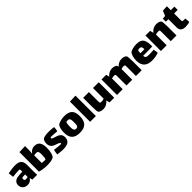

<svg xmlns="http://www.w3.org/2000/svg" viewBox="486 -2314 4035 4035"><g transform="rotate(-45 2503.0 -297.0)"><path d="M457 0 454 -118 455 -265C456 -376 441 -470 272 -470C207 -470 123 -458 57 -444C59 -412 63 -368 69 -328C117 -333 160 -337 199 -339C228 -341 270 -343 278 -337C284 -333 284 -291 284 -267C215 -266 156 -262 111 -249C53 -232 19 -186 19 -131C19 -37 86 12 171 12C225 12 268 -13 299 -63L315 0ZM229 -100C201 -100 184 -109 184 -142C184 -153 187 -169 194 -176C200 -182 242 -184 276 -184H284V-110C264 -103 245 -100 229 -100Z M841 -470C773 -470 728 -433 701 -391L695 -398C703 -419 703 -467 704 -513V-607L531 -600V-20C602 3 698 11 754 11C834 11 910 0 947 -30C972 -50 1004 -131 1004 -257C1004 -426 935 -470 841 -470ZM813 -109C808 -101 790 -101 779 -101C753 -101 727 -103 702 -107V-333C727 -338 755 -341 774 -340C825 -337 828 -291 828 -227C828 -183 821 -123 813 -109Z M1311 -285C1239 -307 1212 -313 1208 -333C1206 -343 1209 -352 1212 -355C1223 -363 1338 -352 1405 -348C1410 -363 1419 -434 1419 -457C1379 -464 1316 -469 1252 -469C1196 -469 1113 -456 1091 -434C1072 -415 1058 -368 1058 -327C1058 -243 1104 -201 1154 -182C1193 -167 1259 -148 1273 -131C1283 -125 1282 -107 1274 -104C1261 -97 1172 -109 1078 -120C1071 -96 1061 -31 1058 -3C1120 6 1176 11 1225 11C1351 11 1428 -26 1433 -134C1437 -215 1394 -259 1311 -285Z M1721 13C1887 13 1964 -66 1964 -239C1964 -397 1899 -470 1725 -470C1658 -470 1557 -446 1525 -410C1503 -385 1482 -316 1482 -222C1482 -57 1564 13 1721 13ZM1724 -104C1671 -104 1658 -140 1658 -228C1658 -276 1664 -339 1676 -349C1681 -355 1710 -356 1722 -356C1778 -356 1787 -321 1787 -229C1787 -142 1778 -104 1724 -104Z M2032 0H2203V-607L2032 -600Z M2577 -460V-143C2559 -136 2538 -131 2519 -130C2497 -128 2469 -130 2463 -139C2455 -150 2456 -198 2456 -220V-460H2285V-218C2285 -95 2291 -43 2303 -29C2325 -3 2373 10 2418 10C2487 10 2543 -20 2590 -77L2609 0H2748V-460Z M3549 -428C3531 -456 3477 -470 3432 -470C3382 -470 3323 -450 3277 -395C3274 -412 3271 -422 3267 -428C3249 -456 3195 -470 3150 -470C3097 -470 3034 -448 2987 -385L2969 -460H2830V0H3001V-317C3019 -324 3040 -329 3059 -330C3078 -332 3099 -329 3105 -323C3110 -318 3112 -303 3112 -285V-225V0H3283V-242C3283 -271 3283 -295 3282 -316C3300 -324 3322 -329 3341 -330C3360 -332 3381 -329 3387 -323C3392 -318 3394 -300 3394 -279V-225V0H3565V-242C3565 -365 3559 -413 3549 -428Z M3923 -120C3843 -120 3802 -126 3801 -193H3943C3962 -193 4025 -194 4076 -197C4076 -364 4056 -469 3868 -469C3795 -469 3705 -445 3677 -415C3651 -387 3626 -303 3626 -221C3626 -62 3714 12 3864 12C3919 12 3998 7 4064 -24L4049 -127C3989 -123 3953 -120 3923 -120ZM3811 -350C3825 -358 3844 -362 3864 -361C3904 -359 3918 -333 3918 -273C3897 -272 3872 -272 3850 -272H3798C3799 -305 3803 -345 3811 -350Z M4581 -431C4559 -457 4511 -470 4466 -470C4397 -470 4341 -440 4294 -383L4275 -460H4136V0H4307V-317C4325 -324 4346 -329 4365 -330C4387 -332 4415 -332 4423 -321C4426 -316 4428 -299 4428 -281V-240V0H4599V-242C4599 -365 4593 -417 4581 -431Z M4890 -362H4996V-460H4890V-577L4765 -570L4720 -460L4645 -453V-362H4720V-116C4720 -29 4774 9 4864 9C4910 9 4965 -1 4989 -10C4989 -36 4987 -84 4980 -121C4947 -120 4905 -119 4897 -127C4889 -135 4890 -167 4890 -189Z"/></g></svg>

Font: FilmFarsi_V5 Display
Style: Regular
Weight: 400
Designer: Borna Izadpanah
Foundry: Borna Izadpanah
Version: Version 1.000;PS 001.000;hotconv 1.0.88;makeotf.lib2.5.64775